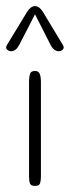

<svg xmlns="http://www.w3.org/2000/svg" viewBox="-39 -612 229 632"><path d="M76.2 0Q62.5 0 59.6 -8.3Q56.6 -16.6 56.6 -30.8V-344.2Q56.6 -358.4 59.6 -368.4Q62.5 -378.4 76.2 -378.4Q88.4 -378.4 92 -368.2Q95.7 -357.9 95.7 -345.2V-30.8Q95.7 -18.1 93 -9Q90.3 0 76.2 0ZM-2.4 -443.4Q-10.7 -443.4 -16.1 -449.2Q-21.5 -455.1 -16.1 -463.9L50.3 -573.2Q62 -591.8 76.2 -591.8Q90.3 -591.8 102.1 -573.2L168 -463.9Q173.3 -455.1 168 -449.2Q162.6 -443.4 154.3 -443.4Q138.2 -443.4 127.9 -463.4L76.2 -564.9L23.9 -463.4Q13.2 -443.4 -2.4 -443.4Z"/></svg>

Font: Gruppo
Style: Regular
Weight: 400
Designer: Vernon Adams
Foundry: Vernon Adams
Version: Version 1.001; ttfautohint (v1.8.4.7-5d5b);gftools[0.9.28]